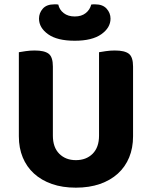

<svg xmlns="http://www.w3.org/2000/svg" viewBox="-20 -849 701 886"><path d="M330 17Q268 17 219.5 0Q171 -17 137 -48Q103 -79 85 -122.5Q67 -166 67 -220V-608Q78 -610 98.5 -613Q119 -616 140 -616Q185 -616 204.5 -601Q224 -586 224 -542V-223Q224 -169 253.5 -139.5Q283 -110 330 -110Q378 -110 407.5 -139.5Q437 -169 437 -223V-608Q448 -610 468.5 -613Q489 -616 510 -616Q555 -616 574.5 -601Q594 -586 594 -542V-220Q594 -166 576 -122.5Q558 -79 524 -48Q490 -17 441 0Q392 17 330 17ZM325 -773Q356 -773 375.5 -788.5Q395 -804 401 -828Q406 -829 410 -829Q414 -829 419 -829Q454 -829 472 -809Q490 -789 490 -763Q490 -721 447.5 -691Q405 -661 325 -661Q244 -661 202 -691Q160 -721 160 -763Q160 -789 177.5 -809Q195 -829 231 -829Q236 -829 240 -829Q244 -829 249 -828Q254 -804 274 -788.5Q294 -773 325 -773Z"/></svg>

Font: Baloo Thambi 2
Style: Bold
Weight: 700
Designer: Aadarsh Rajan and Ek Type
Foundry: Ek Type
Version: Version 1.640;hotconv 1.0.111;makeotfexe 2.5.65597; ttfautoh